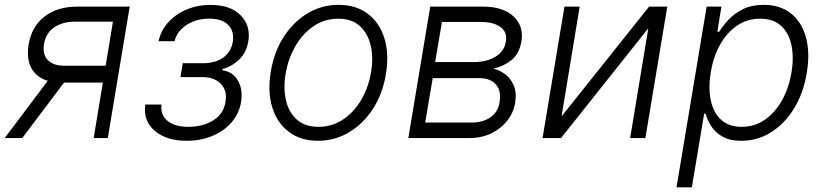

<svg xmlns="http://www.w3.org/2000/svg" viewBox="-21 -573 3425 797"><path d="M367.9 0 405.9 -230.1H244.7L71.4 0H-1.4L177.2 -237.6Q130 -251.8 109 -290.8Q88.1 -329.9 98 -389.2Q110.4 -463.1 163.9 -504.3Q217.3 -545.5 299.7 -545.5H517.4L426.5 0ZM417.6 -300.1 447.8 -483H288.7Q237.2 -482.6 203.1 -458.8Q169 -435 161.9 -390.6Q154.5 -347.3 177.6 -323.7Q200.6 -300.1 245.7 -300.1Z M582 -139.2H649.1Q644.5 -95.5 674.7 -71Q704.9 -46.5 761.7 -46.5Q820.3 -46.5 863.6 -73Q907 -99.4 915.1 -150.2Q922.9 -196 896.5 -224.1Q870 -252.1 823.2 -252.8H728L737.6 -310.7H832Q880.7 -313.6 909.8 -337.2Q938.9 -360.8 945.3 -399.1Q952.4 -442.8 926.5 -469.3Q900.6 -495.7 847.7 -495.7Q794 -495.7 753.6 -469.5Q713.1 -443.2 703.8 -402H637.4Q646.7 -446.4 677.2 -480.3Q707.7 -514.2 753.4 -533.4Q799 -552.6 853.3 -552.6Q936.1 -552.6 978.3 -509.2Q1020.6 -465.9 1009.6 -400.9Q1002.5 -355.8 972.8 -326.9Q943.2 -297.9 903.1 -286.2L902 -280.9Q944.6 -276.3 966.3 -239.2Q987.9 -202.1 979.8 -150.2Q971.9 -101.9 940.5 -65.5Q909.1 -29.1 861 -8.9Q812.9 11.4 753.9 11.4Q669.4 11.4 621.1 -30.2Q572.8 -71.7 582 -139.2Z M1299.4 11.4Q1227.6 11.4 1178.8 -25Q1130 -61.4 1109.6 -126.1Q1089.1 -190.7 1103 -275.2Q1116.5 -357.6 1156.8 -420.1Q1197.1 -482.6 1256 -517.8Q1315 -552.9 1384.2 -552.9Q1456.3 -552.9 1505.1 -516.3Q1554 -479.8 1574.4 -415.1Q1594.8 -350.5 1581 -265.6Q1567.5 -183.9 1527.2 -121.4Q1486.9 -58.9 1427.9 -23.8Q1369 11.4 1299.4 11.4ZM1300.4 -46.5Q1358.3 -46.5 1404.1 -77.6Q1449.9 -108.7 1479.8 -160.7Q1509.6 -212.7 1519.5 -275.2Q1529.5 -335.2 1517.6 -385.1Q1505.7 -435 1472.3 -465.2Q1438.9 -495.4 1383.5 -495.4Q1326 -495.4 1280.2 -464Q1234.4 -432.5 1204.5 -380.3Q1174.7 -328.1 1164.4 -265.6Q1154.5 -206 1166.2 -156.1Q1177.9 -106.2 1211.5 -76.3Q1245 -46.5 1300.4 -46.5Z M1674 0 1764.9 -545.5H1984.4Q2067.5 -545.5 2110.6 -505Q2153.8 -464.5 2143.5 -401.6Q2134.6 -349.4 2101.7 -323.3Q2068.9 -297.2 2026.6 -288Q2049.4 -283.4 2073.2 -266.9Q2096.9 -250.4 2110.8 -220.3Q2124.6 -190.3 2117.2 -145.2Q2110.4 -105.1 2084.7 -72.1Q2058.9 -39.1 2018.6 -19.5Q1978.3 0 1927.2 0ZM1744 -64.3H1938.2Q1985.8 -64.6 2016.3 -87.2Q2046.9 -109.7 2052.6 -148.1Q2060.7 -195 2038.2 -221.6Q2015.6 -248.2 1969.5 -248.6H1775.2ZM1785.2 -315.3H1944.6Q2000.4 -315.3 2036.8 -338.2Q2073.2 -361.2 2078.8 -400.9Q2085.9 -438.2 2057.5 -460Q2029.1 -481.9 1974.1 -481.9H1813.6Z M2310 -89.8 2673.3 -545.5H2748.9L2658 0H2594.8L2670.1 -455.6L2307.9 0H2231.2L2322.1 -545.5H2385.3Z M2787.3 204.5 2912.3 -545.5H2973.7L2956.7 -441.4H2964.5Q2979.4 -465.9 3003.6 -491.7Q3027.7 -517.4 3063.6 -535.2Q3099.4 -552.9 3149.5 -552.9Q3217 -552.9 3261.7 -517.6Q3306.5 -482.2 3324.2 -419Q3342 -355.8 3328.1 -271.3Q3314.3 -186.8 3275.4 -123.2Q3236.5 -59.7 3180 -24.1Q3123.6 11.4 3056.8 11.4Q3007.5 11.4 2977.1 -6.4Q2946.7 -24.1 2930.8 -50.2Q2914.8 -76.3 2907.7 -101.2H2902L2850.9 204.5ZM2929.3 -272.4Q2918.7 -206.7 2929.7 -155.5Q2940.7 -104.4 2972.8 -75.5Q3005 -46.5 3057.5 -46.5Q3111.9 -46.5 3154.7 -76.5Q3197.4 -106.5 3225.7 -157.7Q3253.9 -208.8 3264.6 -272.4Q3274.9 -335.2 3264.2 -385.7Q3253.6 -436.1 3221.4 -465.7Q3189.3 -495.4 3134.2 -495.4Q3081 -495.4 3038.7 -466.8Q2996.4 -438.2 2968.2 -388Q2940 -337.7 2929.3 -272.4Z"/></svg>

Font: Inter Light  BETA
Style: Italic
Weight: 300
Italic angle: 9.39999°
Designer: Rasmus Andersson
Foundry: rsms
Version: Version 3.011;git-f93a4a705